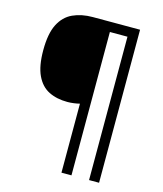

<svg xmlns="http://www.w3.org/2000/svg" viewBox="-128 -854 911 1075"><g transform="rotate(15 327.5 -316.5)"><path d="M549 127H491V-704H389V127H331V-273Q316 -269 296.5 -266.5Q277 -264 260 -264Q198 -264 152 -287Q106 -310 80.5 -364Q55 -418 55 -509Q55 -605 82.5 -659.5Q110 -714 160 -737Q210 -760 275 -760H549Z"/></g></svg>

Font: Noto Sans Ol Chiki
Style: Regular
Weight: 400
Designer: Monotype Design Team, Lewis McGuffie
Foundry: Monotype Imaging Inc.
Version: Version 2.003